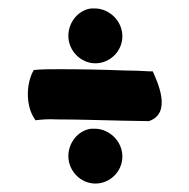

<svg xmlns="http://www.w3.org/2000/svg" viewBox="-20 -519 448 455"><path d="M59 -242 64 -234C81 -236 94 -237 114 -236H115C167 -236 221 -234 273 -233C293 -233 311 -232 330 -232H333C389 -251 352 -327 342 -350H333C314 -351 297 -352 274 -352C223 -354 171 -355 120 -355C96 -355 79 -355 60 -353C42 -322 41 -273 59 -242ZM142 -149C142 -114 171 -84 206 -84C241 -84 270 -113 270 -148C270 -184 240 -213 206 -214H196C165 -210 142 -181 142 -149ZM142 -434C142 -399 171 -369 206 -369C241 -369 270 -398 270 -433C270 -469 240 -498 206 -499H196C165 -495 142 -466 142 -434Z"/></svg>

Font: Hussar Pisanka
Style: Bd
Weight: 700
Designer: Robert Jablonski
Foundry: Cannot Into Space Fonts
Version: Version 1.070